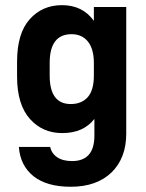

<svg xmlns="http://www.w3.org/2000/svg" viewBox="-20 -546 554 730"><path d="M107.4 124Q56.6 83 51.8 12.7H170.9Q175.8 37.1 197.3 51.8Q218.8 66.4 253.9 66.4Q338.9 66.4 338.9 -30.3V-93.8Q296.9 -40 216.8 -40Q141.6 -40 93.8 -93.8Q44.9 -148.4 44.9 -254.9V-311.5Q44.9 -418.9 92.8 -472.7Q140.6 -526.4 215.8 -526.4Q293.9 -526.4 336.9 -466.8V-519.5H460V-38.1Q460 54.7 404.3 109.4Q347.7 164.1 249 164.1Q158.2 164.1 107.4 124ZM314.5 -177.7Q336.9 -204.1 336.9 -258.8V-306.6Q336.9 -359.4 314.5 -387.7Q292 -416 252 -416Q168.9 -416 168.9 -306.6V-258.8Q168.9 -150.4 249 -150.4Q291 -150.4 314.5 -177.7Z"/></svg>

Font: Altinn-DIN
Style: DIN-Bold
Weight: 700
Designer: Charles Nix
Foundry: Altinn
Version: Version 2.00